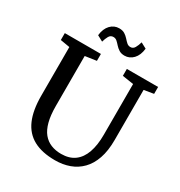

<svg xmlns="http://www.w3.org/2000/svg" viewBox="-217 -1096 1173 1253"><g transform="rotate(30 370.0 -470.0)"><path d="M382 8Q283.5 8 219.8 -26.5Q156 -61 125 -132Q94 -203 94 -312.5V-679L23 -691V-743H295V-691L210 -678.5V-302Q210 -232 222.8 -183.5Q235.5 -135 260 -105.2Q284.5 -75.5 318.8 -61.8Q353 -48 395.5 -48Q456.5 -48 496.2 -77.2Q536 -106.5 555.5 -162Q575 -217.5 575 -296V-678L490.5 -691V-743H726V-691L653.5 -679V-301.5Q653.5 -220 633.2 -161.5Q613 -103 576.2 -65.5Q539.5 -28 490 -10Q440.5 8 382 8ZM433 -810Q408 -810 391.2 -820.8Q374.5 -831.5 362.5 -845.2Q350.5 -859 338.8 -869.5Q327 -880 311 -880Q290 -880 279.2 -861Q268.5 -842 261.5 -816.5L218 -840Q224 -891.5 251 -919.8Q278 -948 316 -948Q341.5 -948 358 -937.5Q374.5 -927 386.8 -913Q399 -899 410.8 -888.5Q422.5 -878 438 -878Q458.5 -877.5 469.5 -896.8Q480.5 -916 487.5 -941.5L530.5 -918.5Q525 -867 497.8 -838.5Q470.5 -810 433 -810Z"/></g></svg>

Font: Merriweather Medium
Style: Regular
Weight: 500
Version: Version 2.100